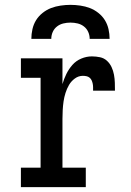

<svg xmlns="http://www.w3.org/2000/svg" viewBox="-20 -770 540 790"><path d="M66 0V-80H147V-450H66V-530H237V-424Q243 -445 253 -465.5Q263 -486 278 -503Q293 -520 314.5 -529Q336 -538 358 -538Q375 -538 391.5 -534.5Q408 -531 420 -520Q432 -509 439 -494Q446 -479 449 -462.5Q452 -446 452.5 -429.5Q453 -413 453 -397H363Q363 -404 363 -411Q363 -418 361.5 -425.5Q360 -433 357 -439.5Q354 -446 348.5 -450.5Q343 -455 335.5 -456.5Q328 -458 321 -458Q303 -458 288 -447Q273 -436 264 -420.5Q255 -405 249.5 -387.5Q244 -370 241.5 -352.5Q239 -335 238 -317Q237 -299 237 -281V-80H333V0ZM109 -610Q109 -630 113.5 -650Q118 -670 128.5 -687Q139 -704 155.5 -717Q172 -730 190.5 -737Q209 -744 229.5 -747Q250 -750 270 -750Q290 -750 310.5 -747Q331 -744 349.5 -737Q368 -730 384.5 -717Q401 -704 411.5 -687Q422 -670 426.5 -650Q431 -630 431 -610H349Q349 -625 343 -638.5Q337 -652 325.5 -661Q314 -670 299.5 -673.5Q285 -677 270 -677Q255 -677 240.5 -673.5Q226 -670 214.5 -661Q203 -652 197 -638.5Q191 -625 191 -610Z"/></svg>

Font: Iosevka Slab Medium
Style: Regular
Weight: 500
Monospace: yes
Designer: Belleve Invis
Foundry: Belleve Invis
Version: Version 11.1.1; ttfautohint (v1.8.3)